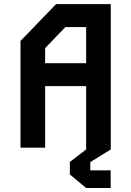

<svg xmlns="http://www.w3.org/2000/svg" viewBox="-20 -720 640 936"><path d="M253.5 -700 80 -520.5V0H200V-300H400V0H520V-700ZM200 -485.5 299 -588H400V-412H200ZM519.5 110.5H420V70.5L520 8.5V-27.5H400V8.5L320.5 69.5V130.5L400 196.5H519.5Z"/></svg>

Font: Kode Mono
Style: Regular
Weight: 400
Monospace: yes
Designer: Isa Ozler
Foundry: Kadena LLC
Version: Version 1.000;gftools[0.9.28]